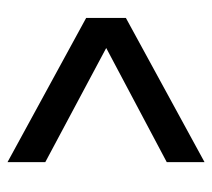

<svg xmlns="http://www.w3.org/2000/svg" viewBox="-46 -502 551 498"><g transform="rotate(90 229.0 -253.5)"><path d="M401 -96V2L27 -202V-305L401 -509V-411L105 -254Z"/></g></svg>

Font: Metropolitano Medium
Style: Regular
Weight: 500
Designer: Fonts by Alex Slobzheninov & Chris M. Simpson / Changes by Cristiano Sobral
Foundry: Fonts by Alex Slobzheninov & Chris M. Simpson / Changes by Cristiano Sobral
Version: Version 1.00;August 30, 2020;FontCreator 13.0.0.2681 64-bit